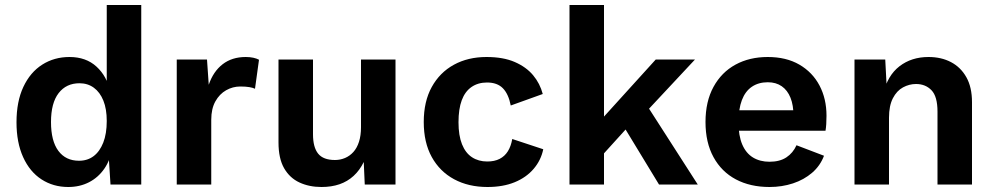

<svg xmlns="http://www.w3.org/2000/svg" viewBox="-20 -738 3975 768"><path d="M253 10Q193 10 146 -20.5Q99 -51 72.5 -109.5Q46 -168 46 -249Q46 -332 73.5 -390.5Q101 -449 149 -479.5Q197 -510 258 -510Q324 -510 366 -471.5Q408 -433 421 -371L407 -355V-718H545V0H422L412 -156L429 -147Q422 -99 397.5 -63.5Q373 -28 336 -9Q299 10 253 10ZM296 -95Q330 -95 354.5 -113.5Q379 -132 393 -167.5Q407 -203 407 -254Q407 -302 393.5 -335.5Q380 -369 355.5 -387Q331 -405 298 -405Q245 -405 214.5 -365.5Q184 -326 184 -250Q184 -174 213.5 -134.5Q243 -95 296 -95Z M687 0V-500H808L815 -399Q833 -452 870.5 -481Q908 -510 963 -510Q980 -510 993.5 -507Q1007 -504 1016 -499L1000 -383Q992 -387 977.5 -389.5Q963 -392 941 -392Q911 -392 884.5 -377Q858 -362 841.5 -332.5Q825 -303 825 -259V0Z M1266 10Q1217 10 1178 -8Q1139 -26 1116.5 -65Q1094 -104 1094 -168V-500H1232V-201Q1232 -149 1252.5 -123.5Q1273 -98 1320 -98Q1341 -98 1360 -106Q1379 -114 1393.5 -130Q1408 -146 1416 -171Q1424 -196 1424 -229V-500H1562V0H1439L1435 -90Q1419 -57 1394.5 -34.5Q1370 -12 1338 -1Q1306 10 1266 10Z M1926 -510Q1993 -510 2039 -490Q2085 -470 2112.5 -437Q2140 -404 2151 -362L2023 -316Q2014 -362 1991.5 -385Q1969 -408 1928 -408Q1892 -408 1866 -390Q1840 -372 1827 -337Q1814 -302 1814 -249Q1814 -196 1828 -161Q1842 -126 1868 -109Q1894 -92 1929 -92Q1958 -92 1978.5 -102.5Q1999 -113 2011.5 -133Q2024 -153 2029 -182L2153 -141Q2144 -97 2114.5 -62.5Q2085 -28 2038.5 -9Q1992 10 1930 10Q1854 10 1796.5 -21Q1739 -52 1707 -110Q1675 -168 1675 -250Q1675 -332 1707 -390Q1739 -448 1795.5 -479Q1852 -510 1926 -510Z M2760 -500 2533 -257 2506 -246 2361 -86 2360 -232 2603 -500ZM2396 -718V0H2258V-718ZM2552 -341 2771 0H2616L2458 -260Z M3058 10Q2981 10 2923.5 -20.5Q2866 -51 2834 -109.5Q2802 -168 2802 -250Q2802 -332 2834 -390.5Q2866 -449 2922 -479.5Q2978 -510 3051 -510Q3125 -510 3177.5 -479.5Q3230 -449 3258 -396Q3286 -343 3286 -275Q3286 -257 3285 -241.5Q3284 -226 3282 -215H2892V-297H3221L3154 -274Q3154 -317 3142 -347Q3130 -377 3107 -393Q3084 -409 3051 -409Q3014 -409 2987.5 -391Q2961 -373 2947.5 -337.5Q2934 -302 2934 -248Q2934 -195 2949 -160Q2964 -125 2992 -108Q3020 -91 3058 -91Q3099 -91 3125.5 -108.5Q3152 -126 3166 -157L3276 -115Q3261 -75 3228.5 -47Q3196 -19 3152 -4.5Q3108 10 3058 10Z M3398 0V-500H3521L3529 -347L3513 -363Q3530 -436 3578 -473Q3626 -510 3694 -510Q3745 -510 3784 -489.5Q3823 -469 3845.5 -429Q3868 -389 3868 -329V0H3730V-291Q3730 -352 3706 -377Q3682 -402 3644 -402Q3617 -402 3592 -388.5Q3567 -375 3551.5 -345Q3536 -315 3536 -267V0Z"/></svg>

Font: Kantumruy Pro SemiBold
Style: Regular
Weight: 600
Version: Version 1.002